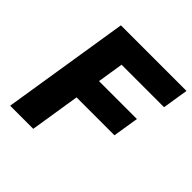

<svg xmlns="http://www.w3.org/2000/svg" viewBox="-186 -860 1010 1010"><g transform="rotate(45 318.5 -355.5)"><path d="M36 0H208L252 -278H534L557 -422H275L298 -567H614L637 -711H149Z"/></g></svg>

Font: Asimov Pro
Style: UltObl
Weight: 900
Designer: Google
Version: Version 2.000980; 2014